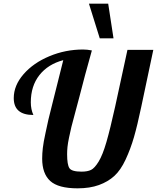

<svg xmlns="http://www.w3.org/2000/svg" viewBox="-20 -1020 856 1047"><path d="M55 -485Q55 -554 108.5 -615.5Q162 -677 249.5 -713.5Q337 -750 433 -750Q455 -750 481 -745L444 -611L414 -496L390 -406Q376 -356 369.5 -328.5Q363 -301 356.5 -270Q350 -239 348 -218.5Q346 -198 346 -179Q346 -122 358.5 -103Q371 -84 425 -84Q457 -84 476.5 -93.5Q496 -103 518 -139Q540 -175 560.5 -246Q581 -317 608 -439L675 -748H816L750 -436Q729 -336 710.5 -272Q692 -208 665 -150Q638 -92 603.5 -60.5Q569 -29 519.5 -11Q470 7 403 7Q298 7 254 -33Q210 -73 210 -155Q210 -182 213.5 -213Q217 -244 228 -294L244 -368Q249 -391 268.5 -466.5Q288 -542 292 -560L325 -692Q242 -670 195 -610.5Q148 -551 148 -462Q148 -424 162 -393Q55 -393 55 -485ZM465 -1000H570L599 -811H524Z"/></svg>

Font: Lobster Two
Style: Bold Italic
Weight: 700
Designer: Pablo Impallari
Foundry: Pablo Impallari. www.impallari.com
Version: Version 1.006